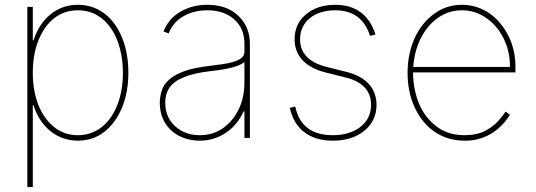

<svg xmlns="http://www.w3.org/2000/svg" viewBox="-20 -574 2229 799"><path d="M116.5 204.5H93.8V-545.5H116.5V-406.2H119.3Q130 -438.6 147.2 -465.7Q164.4 -492.9 187.9 -512.6Q211.3 -532.3 240.4 -543.1Q269.5 -554 304 -554Q337.7 -554 366.1 -543.9Q394.5 -533.7 417.6 -515.4Q440.7 -497.2 458.5 -471.8Q476.2 -446.4 488.6 -415.8Q514.2 -351.9 514.2 -271.3Q514.2 -190.3 487.9 -126.4Q461.6 -62.9 414.8 -25.9Q367.9 11.4 304 11.4Q270.2 11.4 240.9 0.5Q211.6 -10.3 188.2 -29.7Q164.8 -49 147.2 -76.2Q129.6 -103.3 119.3 -136.4H116.5ZM304 -11.4Q334.2 -11.4 359.6 -20.8Q384.9 -30.2 405.7 -47.1Q426.5 -63.9 442.3 -87.4Q458.1 -110.8 468.8 -138.8Q491.5 -197.1 491.5 -271.3Q491.5 -324.9 479 -372.3Q466.6 -419.7 442.6 -455.1Q418.7 -490.4 383.7 -510.8Q348.7 -531.2 304 -531.2Q273.4 -531.2 248 -521.8Q222.7 -512.4 202.1 -495.6Q181.5 -478.7 165.8 -455.3Q150.2 -431.8 139.2 -404.1Q116.5 -345.5 116.5 -271.3Q116.5 -198.5 138.8 -139.6Q161.9 -80.6 204.5 -45.8Q246.4 -11.4 304 -11.4Z M811.1 11.4Q778.8 11.4 748.8 1.4Q718.8 -8.5 695.7 -28.4Q672.6 -48.3 658.7 -78.1Q644.9 -108 644.9 -147.7Q645.6 -175.1 653.9 -199.6Q662.3 -224.1 684.8 -243.8Q707.4 -263.5 747.3 -277.9Q787.3 -292.3 850.9 -299.7Q878.6 -303.3 905 -306.8Q931.5 -310.4 952.2 -316.8Q973 -323.2 985.3 -333.1Q997.5 -343 997.2 -359.4V-392Q997.2 -455.3 955.3 -492.9Q913 -531.2 842.3 -531.2Q786.9 -531.2 744 -506.7Q700.3 -482.6 681.8 -434.7L660.5 -443.2Q681.1 -496.4 730.8 -525.2Q780.2 -554 842.3 -554Q925.1 -554 972.7 -507.5Q1019.9 -461.3 1019.9 -392V0H997.2V-110.8H994.3Q981.9 -84.2 964 -61.8Q946 -39.4 922.8 -23.3Q899.5 -7.1 871.4 2.1Q843.4 11.4 811.1 11.4ZM811.1 -11.4Q865.4 -11.4 906.6 -39.8Q948.2 -68.5 972.3 -117.2Q997.2 -166.5 997.2 -233V-315.3Q976.6 -300.4 941.4 -291.9Q906.2 -283.4 859.4 -278.4Q720.9 -263.1 685 -208.8Q667.6 -182.9 667.6 -147.7Q667.6 -85.9 708.8 -48.7Q750.4 -11.4 811.1 -11.4Z M1365.1 11.4Q1326.7 11.4 1296.5 1.8Q1266.3 -7.8 1244 -25.7Q1221.6 -43.7 1207.2 -68.9Q1192.8 -94.1 1186.1 -125L1208.8 -130.7Q1233.3 -11.4 1365.1 -11.4Q1435.7 -11.4 1480.1 -46.2Q1524.1 -80.6 1524.1 -137.8Q1524.1 -225.1 1419 -251.4L1333.8 -272.7Q1300.8 -281.2 1276.8 -294.6Q1252.8 -307.9 1237 -325.6Q1221.2 -343.4 1213.6 -364.7Q1206 -386 1206 -410.5Q1206 -474.8 1253.2 -514.2Q1300.4 -554 1375 -554Q1502.5 -554 1542.6 -430.4L1519.9 -424.7Q1486.2 -531.2 1375 -531.2Q1343 -531.2 1316.2 -522.9Q1289.4 -514.6 1269.9 -498.8Q1250.4 -483 1239.5 -460.6Q1228.7 -438.2 1228.7 -410.5Q1228.7 -323.2 1339.5 -295.5L1424.7 -274.1Q1456 -266 1479 -252.7Q1502.1 -239.3 1517.2 -221.8Q1532.3 -204.2 1539.6 -182.9Q1546.9 -161.6 1546.9 -137.8Q1546.9 -71 1496.1 -29.8Q1445.3 11.4 1365.1 11.4Z M1913.4 11.4Q1875.7 11.4 1843.9 1.2Q1812.1 -8.9 1786 -27.3Q1759.9 -45.8 1739.7 -71.2Q1719.5 -96.6 1705.6 -127.1Q1676.1 -191.4 1676.1 -271.3Q1676.1 -313.2 1684.3 -350.3Q1692.5 -387.4 1707 -418.5Q1721.6 -449.6 1741.8 -474.3Q1762.1 -498.9 1786.6 -516.7Q1837.7 -554 1902 -554Q1935.4 -554 1964.5 -544.4Q1993.6 -534.8 2018.1 -517.6Q2042.6 -500.4 2062.1 -476.6Q2081.7 -452.8 2095.9 -424.7Q2125 -366.5 2125 -295.5V-272.7H1698.9Q1698.9 -204.2 1723 -144.5Q1746.8 -85.9 1797.2 -47.2Q1844.8 -11.4 1913.4 -11.4Q1963.4 -11.4 1997.9 -29.1Q2015.3 -38 2028.9 -48.3Q2042.6 -58.6 2052.9 -70Q2073.5 -92.7 2083.8 -109.4L2102.3 -96.6Q2096.2 -86.6 2087.2 -74.8Q2078.1 -62.9 2066.1 -50.8Q2054 -38.7 2038.5 -27.3Q2023.1 -16 2004.3 -7.3Q1985.4 1.4 1962.7 6.6Q1940 11.7 1913.4 11.4ZM2102.3 -295.5Q2102.3 -362.2 2074.9 -415.8Q2047.6 -469.5 2002.1 -500Q1957 -531.2 1902 -531.2Q1860.8 -531.6 1825.3 -513.5Q1789.8 -495.4 1763 -463.6Q1736.2 -431.8 1719.6 -388.7Q1703.1 -345.5 1699.6 -295.5Z"/></svg>

Font: Linik Sans Thin
Style: Regular
Weight: 100
Designer: Fonts by Rasmus Andersson / Changes by Cristiano Sobral with parts from Marc Monis
Foundry: rsms
Version: Version 3.020; ttfautohint (v1.6)